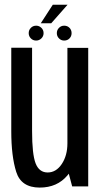

<svg xmlns="http://www.w3.org/2000/svg" viewBox="-20 -802 440 826"><path d="M290.5 0H359.5V-596H270V-77ZM118 -596.5H28.5V-237.5Q28.5 -130 49.8 -62.5Q71 5 151 5Q226 5 270.2 -47.5Q314.5 -100 314.5 -165L270 -185.5Q270 -133 245.8 -96.5Q221.5 -60 185 -60Q148.5 -60 133.2 -99.2Q118 -138.5 118 -238.5ZM135.5 -627.5Q148.5 -627.5 158 -636.8Q167.5 -646 167.5 -659.5Q167.5 -673 158 -682.2Q148.5 -691.5 135.5 -691.5Q122 -691.5 112.8 -682.2Q103.5 -673 103.5 -659.5Q103.5 -646 112.8 -636.8Q122 -627.5 135.5 -627.5ZM256 -627.5Q270 -627.5 279 -636.8Q288 -646 288 -659.5Q288 -673 279 -682.2Q270 -691.5 256 -691.5Q243 -691.5 233.8 -682.2Q224.5 -673 224.5 -659.5Q224.5 -646 233.8 -636.8Q243 -627.5 256 -627.5ZM155.5 -702H200.5L270.5 -781.5H207Z"/></svg>

Font: Anybody Condensed
Style: Regular
Weight: 400
Width: 3
Designer: Tyler Finck
Foundry: Etcetera Type Company
Version: Version 1.113;gftools[0.9.25]